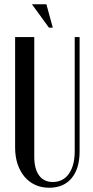

<svg xmlns="http://www.w3.org/2000/svg" viewBox="-20 -873 437 902"><path d="M141 -699V-136Q141 -80 163.5 -49Q186 -18 228 -18Q276 -18 303.5 -56.5Q331 -95 331 -163V-699H354V-162Q354 -81 316.5 -36Q279 9 211 9Q175 9 145.5 -4.5Q116 -18 95 -43Q74 -68 62.5 -102.5Q51 -137 51 -180V-699ZM210 -743 130 -853H198L228 -743Z"/></svg>

Font: Moniqa SemBd Heading
Style: Regular
Weight: 600
Designer: Rajesh Rajput
Foundry: Rajesh Rajput
Version: Version 1.000